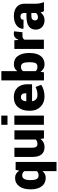

<svg xmlns="http://www.w3.org/2000/svg" viewBox="1060 -1786 929 3090"><g transform="rotate(-90 1525.0 -241.5)"><path d="M245.1 -85Q294.9 -85 315.4 -115.7V-313.5Q293.5 -349.6 245.6 -349.6Q170.9 -349.6 170.9 -216.8L171.4 -207.5Q171.4 -147 188.7 -116Q206.1 -85 245.1 -85ZM22.5 -207.5V-216.8Q22.5 -330.1 71.3 -397Q120.1 -463.9 208 -463.9Q280.8 -463.9 323.2 -395.5L335.4 -455.1H463.9V203.1H315.4V-23.4Q274.4 29.3 207 29.3Q120.1 29.3 71.3 -34.7Q22.5 -98.6 22.5 -207.5Z M701.7 10.3Q626 10.3 585 -37.8Q543.9 -85.9 543.9 -184.6V-474.6H692.4V-183.6Q692.4 -104 750.5 -104Q797.9 -104 823.7 -130.4V-474.6H972.2V1H842.3L833 -55.2Q785.6 10.3 701.7 10.3Z M1209.5 -475.6V0H1060.5V-475.6ZM1209.5 -685.5V-585.9H1060.5V-685.5Z M1568.4 -294.9Q1568.4 -369.6 1506.8 -369.6Q1446.8 -369.6 1439.5 -285.6L1440.9 -283.2H1568.4ZM1704.6 -43V-43.5ZM1287.1 -221.2V-238.3Q1287.1 -349.6 1345.2 -417Q1403.3 -484.4 1506.8 -483.9Q1603.5 -483.9 1658.4 -426.3Q1713.4 -368.7 1713.4 -268.6V-190.4H1441.9L1440.9 -188Q1445.8 -149.9 1471.2 -127Q1496.6 -104 1537.4 -104Q1578.1 -104 1602.5 -109.9Q1627 -115.7 1669.4 -133.3L1704.6 -43.5Q1671.9 -19.5 1622.3 -4.9Q1572.8 9.8 1517.6 9.8Q1413.6 9.8 1350.3 -55.2Q1287.1 -120.1 1287.1 -221.2Z M2068.4 -226.6V-235.8Q2068.4 -303.2 2051.8 -336.2Q2035.2 -369.1 1993.7 -369.1Q1944.8 -369.1 1924.8 -334V-134.3Q1944.8 -104 1991 -104Q2037.1 -104 2052.7 -132.8Q2068.4 -161.6 2068.4 -226.6ZM2031.7 10.3Q1956.1 10.3 1914.6 -55.2L1904.8 1H1775.9V-684.6H1924.8V-428.2Q1966.3 -483.4 2031.2 -483.4Q2122.1 -483.4 2169.4 -417.7Q2216.8 -352.1 2216.8 -235.8L2216.3 -226.6Q2216.3 -115.7 2169.2 -52.7Q2122.1 10.3 2031.7 10.3Z M2430.7 0H2281.7V-475.6H2421.9L2426.8 -405.8Q2459 -484.4 2524.4 -484.4Q2547.9 -484.4 2565.4 -479L2550.3 -344.7L2496.6 -345.2Q2446.8 -345.2 2430.7 -312Z M2745.1 10.3Q2676.8 10.3 2634.8 -28.8Q2592.8 -67.9 2592.8 -132.8Q2592.8 -205.1 2646 -242.9Q2699.2 -280.8 2806.6 -280.8H2860.8V-314.5Q2860.8 -377.4 2802.2 -377.4Q2751.5 -377.4 2751.5 -327.6L2607.9 -328.1L2606.9 -330.6Q2604 -397 2661.1 -440.2Q2718.3 -483.4 2810.3 -483.4Q2902.3 -483.4 2956.1 -439Q3009.8 -394.5 3009.8 -313.5V-134.3Q3009.8 -63 3035.2 1L2888.7 0.5Q2875.5 -24.9 2869.1 -53.7Q2822.8 10.3 2745.1 10.3ZM2790.5 -95.7Q2835 -95.7 2860.8 -127.4V-201.7H2808.1Q2774.4 -201.7 2757.6 -185.3Q2740.7 -168.9 2740.7 -144.8Q2740.7 -120.6 2754.6 -108.2Q2768.6 -95.7 2790.5 -95.7Z"/></g></svg>

Font: Yantramanav Black
Style: Regular
Weight: 900
Version: Version 1.001;PS 1.0;hotconv 1.0.72;makeotf.lib2.5.5900; ttf